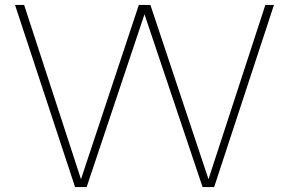

<svg xmlns="http://www.w3.org/2000/svg" viewBox="-20 -760 1175 780"><path d="M285 0 41 -740H78L309 -32L544 -740H591L827 -32L1058 -740H1093L850 0H803L567 -702L332 0Z"/></svg>

Font: Encode Sans Expanded Thin
Style: Regular
Weight: 100
Width: 7
Designer: Multiple Designers
Foundry: Impallari Type
Version: Version 3.000; ttfautohint (v1.8.3) -l 8 -r 50 -G 200 -x 14 